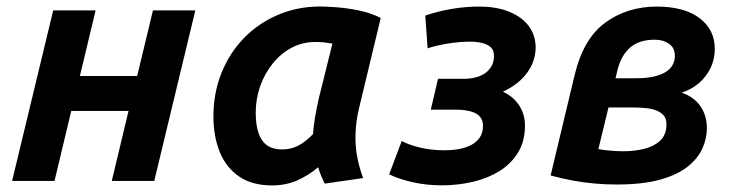

<svg xmlns="http://www.w3.org/2000/svg" viewBox="-20 -556 2255 590"><path d="M17.2 0 143.5 -524H273.8L225.5 -322.5H401.5L450 -524H580.2L454 0H323.5L375 -215.2H199L147.5 0Z M816.2 13.8Q754.8 13.8 714.8 -13.6Q674.8 -41 655.2 -89.2Q635.8 -137.5 635.8 -198.2Q635.8 -269.8 660.5 -331.5Q685.2 -393.2 729.5 -438.9Q773.8 -484.5 833.8 -510.2Q893.8 -536 964 -536Q978.8 -536 1009.8 -534Q1040.8 -532 1078.5 -524.8Q1116.2 -517.5 1150 -501L1082.5 -220.2Q1073.8 -183.2 1072.5 -146.1Q1071.2 -109 1077.6 -74.5Q1084 -40 1096 -8.8L977.8 8.2Q971.8 -3.8 966.9 -15.8Q962 -27.8 957.5 -42Q928 -16.8 893 -1.5Q858 13.8 816.2 13.8ZM846.5 -96.8Q873.5 -96.8 895.9 -108.1Q918.2 -119.5 941.8 -143.8Q943.5 -169.2 948.6 -198.4Q953.8 -227.5 959.2 -251.8L1001.5 -422Q987.5 -424.5 975.9 -425.8Q964.2 -427 949.2 -427Q909.2 -427 875.6 -409Q842 -391 817.4 -360Q792.8 -329 779.2 -290.4Q765.8 -251.8 765.8 -209.8Q765.8 -173 774.2 -147.6Q782.8 -122.2 800.6 -109.5Q818.5 -96.8 846.5 -96.8Z M1337.8 13.5Q1290.2 13.5 1247.9 3.9Q1205.5 -5.8 1175.8 -20.2L1214.5 -122.8Q1234.5 -111.5 1269.2 -102.9Q1304 -94.2 1346 -94.2Q1368.5 -94.2 1389.6 -97.9Q1410.8 -101.5 1427.5 -110.2Q1444.2 -119 1454.2 -133.4Q1464.2 -147.8 1464.2 -169Q1464.2 -184.5 1457.2 -194.4Q1450.2 -204.2 1438.1 -209.5Q1426 -214.8 1411.6 -216.9Q1397.2 -219 1381.5 -219H1303.8L1326 -313.8H1404.8Q1426 -313.8 1443.4 -318.6Q1460.8 -323.5 1472.8 -332.6Q1484.8 -341.8 1491.4 -354.6Q1498 -367.5 1498 -384.2Q1498 -401.5 1488 -410.8Q1478 -420 1461 -424Q1444 -428 1422.5 -428Q1398.8 -428 1372.9 -424.6Q1347 -421.2 1326.1 -416.4Q1305.2 -411.5 1294 -407.5L1286.8 -508.2Q1324.8 -521.2 1367.5 -528.5Q1410.2 -535.8 1450.8 -535.8Q1507.8 -535.8 1546.6 -519.2Q1585.5 -502.8 1605.8 -474.6Q1626 -446.5 1626 -409.5Q1626 -383.5 1614.8 -358Q1603.5 -332.5 1581 -311Q1558.5 -289.5 1525.5 -274.2Q1558.2 -259 1575.8 -231.4Q1593.2 -203.8 1593.2 -170.8Q1593.2 -121.8 1571.6 -86.8Q1550 -51.8 1513.8 -29.6Q1477.5 -7.5 1432 3Q1386.5 13.5 1337.8 13.5Z M1874.2 11Q1841.2 11 1808.2 8.1Q1775.2 5.2 1741.1 -1Q1707 -7.2 1672 -16.8L1745.8 -325.5Q1772.8 -437.8 1840.4 -486.8Q1908 -535.8 1998.5 -535.8Q2082.2 -535.8 2129.4 -500.5Q2176.5 -465.2 2176.5 -405.8Q2176.5 -374.8 2163.9 -347.9Q2151.2 -321 2128.5 -301.2Q2105.8 -281.5 2074.8 -271.2Q2112.8 -258.2 2132.5 -229.4Q2152.2 -200.5 2152.2 -162Q2152.2 -132 2139.2 -101.6Q2126.2 -71.2 2095.1 -45.5Q2064 -19.8 2010 -4.4Q1956 11 1874.2 11ZM1896.5 -91.2Q1928.8 -91.2 1958.8 -98.4Q1988.8 -105.5 2008.4 -123.6Q2028 -141.8 2028 -174.2Q2028 -190.5 2020.1 -200.4Q2012.2 -210.2 1997.9 -216.1Q1983.5 -222 1964.2 -223.9Q1945 -225.8 1922 -225.8H1849.8L1818.8 -98Q1833 -95 1854.5 -93.1Q1876 -91.2 1896.5 -91.2ZM1871.5 -315.5H1934.5Q1964.5 -315.5 1986.9 -320.2Q2009.2 -325 2024 -333.8Q2038.8 -342.5 2046.2 -355.4Q2053.8 -368.2 2053.8 -384.2Q2053.8 -409 2035.8 -421.5Q2017.8 -434 1992.2 -434Q1944.2 -434 1916.6 -410.1Q1889 -386.2 1878 -342.8Z"/></svg>

Font: Ubuntu Sans
Style: Italic
Weight: 400
Italic angle: -13.5°
Designer: Dalton Maag Ltd
Foundry: Dalton Maag Ltd
Version: Version 1.006